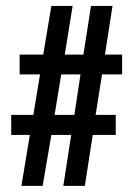

<svg xmlns="http://www.w3.org/2000/svg" viewBox="-20 -604 430 644"><path d="M389.6 -354.5H322.3L300.8 -218.8H368.2V-151.4H291L264.6 19.5H192.4L218.8 -151.4H152.3L123 19.5H51.8L80.1 -151.4H17.6V-218.8H91.8L114.3 -354.5H45.9V-420.9H125L152.3 -584H223.6L197.3 -420.9H259.8L285.2 -584H357.4L332 -420.9H389.6ZM250 -354.5H185.5L163.1 -218.8H229.5Z"/></svg>

Font: RIT TN Joy
Style: Bold
Weight: 700
Designer: Hussain K H
Foundry: Rachana Institute of Typography
Version: 1.6.2